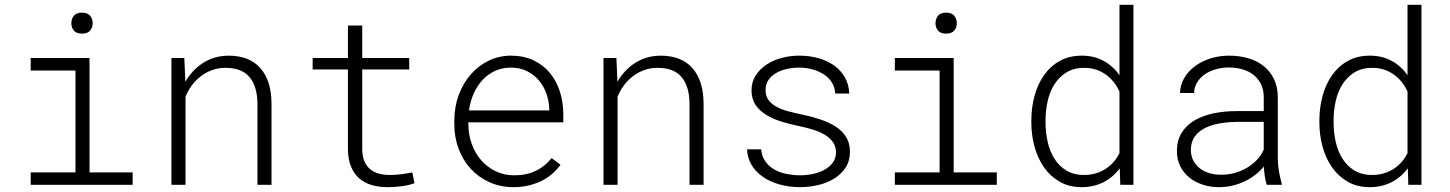

<svg xmlns="http://www.w3.org/2000/svg" viewBox="-20 -770 6041 800"><path d="M107.9 -528.3H353V-51.8H532.7V0H107.9V-51.8H294.4V-476.1H107.9ZM277.3 -672.9Q277.3 -690.9 287.6 -704.1Q297.9 -717.3 321.8 -717.3Q345.2 -717.3 355.7 -704.1Q366.2 -690.9 366.2 -672.9Q366.2 -655.8 355.7 -642.8Q345.2 -629.9 321.8 -629.9Q297.9 -629.9 287.6 -642.8Q277.3 -655.8 277.3 -672.9Z M748 -528.3 752.4 -429.2Q780.3 -478.5 826.7 -508.1Q873 -537.6 932.1 -538.1Q1019 -538.1 1064.9 -486.1Q1110.8 -434.1 1111.3 -338.4V0H1052.7V-337.4Q1052.2 -410.2 1019.5 -449Q986.8 -487.8 918 -487.3Q889.6 -487.3 864 -478Q838.4 -468.8 817.1 -452.6Q795.9 -436.5 779.5 -414.6Q763.2 -392.6 752.9 -366.7V0H694.3V-528.3Z M1489.3 -663.6V-528.3H1685.1V-480.5H1489.3V-147.9Q1489.7 -117.2 1498.8 -96.9Q1507.8 -76.7 1523.2 -64.2Q1538.6 -51.8 1559.3 -46.4Q1580.1 -41 1604.5 -41Q1628.9 -41 1654.5 -44.4Q1680.2 -47.9 1698.2 -51.3L1707 -6.8Q1686 1.5 1655.8 5.6Q1625.5 9.8 1594.2 9.8Q1559.1 9.8 1529.3 1.2Q1499.5 -7.3 1477.5 -26.1Q1455.6 -44.9 1442.9 -75Q1430.2 -105 1429.7 -148.4V-480.5H1282.7V-528.3H1429.7V-663.6Z M2120.1 9.8Q2064.9 9.8 2019.5 -10.7Q1974.1 -31.2 1941.7 -66.4Q1909.2 -101.6 1891.4 -148.7Q1873.5 -195.8 1873 -249V-270Q1873.5 -326.7 1891.8 -375.5Q1910.2 -424.3 1941.9 -460.4Q1973.6 -496.6 2016.6 -517.3Q2059.6 -538.1 2108.9 -538.1Q2161.6 -538.1 2202.1 -519Q2242.7 -500 2270.3 -467Q2297.9 -434.1 2312.3 -390.1Q2326.7 -346.2 2327.1 -295.9V-260.3H1931.6V-249Q1932.1 -207.5 1945.8 -169.7Q1959.5 -131.8 1984.4 -103Q2009.3 -74.2 2044.4 -56.9Q2079.6 -39.6 2122.6 -39.6Q2171.4 -39.1 2210.9 -57.6Q2250.5 -76.2 2278.3 -111.3L2315.4 -83.5Q2300.8 -63 2280.8 -45.7Q2260.7 -28.3 2236.1 -16.1Q2211.4 -3.9 2182.1 2.9Q2152.8 9.8 2120.1 9.8ZM2108.9 -488.3Q2073.2 -488.3 2043.5 -474.9Q2013.7 -461.4 1991.2 -437.5Q1968.8 -413.6 1954.1 -381.1Q1939.5 -348.6 1934.1 -310.1H2268.6V-316.4Q2267.6 -349.1 2256.6 -380.1Q2245.6 -411.1 2225.3 -435.1Q2205.1 -459 2175.8 -473.6Q2146.5 -488.3 2108.9 -488.3Z M2548.3 -528.3 2552.7 -429.2Q2580.6 -478.5 2627 -508.1Q2673.3 -537.6 2732.4 -538.1Q2819.3 -538.1 2865.2 -486.1Q2911.1 -434.1 2911.6 -338.4V0H2853V-337.4Q2852.5 -410.2 2819.8 -449Q2787.1 -487.8 2718.3 -487.3Q2689.9 -487.3 2664.3 -478Q2638.7 -468.8 2617.4 -452.6Q2596.2 -436.5 2579.8 -414.6Q2563.5 -392.6 2553.2 -366.7V0H2494.6V-528.3Z M3463.4 -134.3Q3463.4 -158.7 3451.2 -176.8Q3439 -194.8 3417.7 -207.8Q3396.5 -220.7 3368.7 -229.5Q3340.8 -238.3 3309.6 -244.6Q3271.5 -252.4 3235.8 -263.4Q3200.2 -274.4 3172.4 -291.5Q3144.5 -308.6 3127.9 -333.3Q3111.3 -357.9 3111.3 -394Q3111.3 -428.2 3128.4 -455.1Q3145.5 -481.9 3173.3 -500.5Q3201.2 -519 3236.8 -528.6Q3272.5 -538.1 3310.1 -538.1Q3353 -538.1 3390.4 -527.6Q3427.7 -517.1 3455.8 -496.8Q3483.9 -476.6 3500.5 -447.3Q3517.1 -418 3518.6 -380.4H3460Q3459 -405.8 3446.3 -426Q3433.6 -446.3 3412.6 -460Q3391.6 -473.6 3365 -481Q3338.4 -488.3 3310.1 -488.3Q3283.7 -488.3 3258.5 -482.7Q3233.4 -477.1 3213.6 -465.6Q3193.8 -454.1 3181.9 -436.8Q3169.9 -419.4 3169.9 -396Q3169.4 -371.1 3181.4 -354.2Q3193.4 -337.4 3213.9 -325.9Q3234.4 -314.5 3262 -306.9Q3289.6 -299.3 3320.8 -293Q3360.8 -284.7 3397.2 -272.7Q3433.6 -260.7 3461.4 -242.9Q3489.3 -225.1 3505.4 -199.2Q3521.5 -173.3 3521.5 -137.2Q3521.5 -100.1 3503.7 -72.5Q3485.8 -44.9 3456.8 -26.6Q3427.7 -8.3 3390.4 0.7Q3353 9.8 3313.5 9.8Q3269 9.8 3229.7 -1Q3190.4 -11.7 3160.4 -32Q3130.4 -52.2 3112.3 -81.5Q3094.2 -110.8 3092.8 -147.9H3151.4Q3154.3 -116.7 3170.2 -95.7Q3186 -74.7 3209.2 -62.3Q3232.4 -49.8 3259.8 -44.7Q3287.1 -39.6 3313.5 -39.6Q3340.3 -39.6 3366.9 -45.2Q3393.6 -50.8 3414.8 -62.3Q3436 -73.7 3449.5 -91.6Q3462.9 -109.4 3463.4 -134.3Z M3708.5 -528.3H3953.6V-51.8H4133.3V0H3708.5V-51.8H3895V-476.1H3708.5ZM3877.9 -672.9Q3877.9 -690.9 3888.2 -704.1Q3898.4 -717.3 3922.4 -717.3Q3945.8 -717.3 3956.3 -704.1Q3966.8 -690.9 3966.8 -672.9Q3966.8 -655.8 3956.3 -642.8Q3945.8 -629.9 3922.4 -629.9Q3898.4 -629.9 3888.2 -642.8Q3877.9 -655.8 3877.9 -672.9Z M4277.3 -269Q4277.3 -321.8 4290.5 -370.4Q4303.7 -418.9 4329.8 -456.3Q4356 -493.7 4395.3 -515.9Q4434.6 -538.1 4487.8 -538.1Q4538.1 -538.1 4577.9 -516.6Q4617.7 -495.1 4644.5 -456.5V-750H4702.6V0H4647.9L4645.5 -68.8Q4617.7 -30.8 4577.1 -10.5Q4536.6 9.8 4486.8 9.8Q4434.6 9.8 4395.3 -12.9Q4356 -35.6 4329.8 -73Q4303.7 -110.4 4290.5 -158.9Q4277.3 -207.5 4277.3 -258.8ZM4336.4 -258.8Q4336.4 -219.2 4345 -180.2Q4353.5 -141.1 4372.6 -110.1Q4391.6 -79.1 4422.4 -60.1Q4453.1 -41 4497.6 -41Q4522.5 -41 4544.7 -47.4Q4566.9 -53.7 4585.7 -65.7Q4604.5 -77.6 4619.4 -94.5Q4634.3 -111.3 4644.5 -132.3V-388.2Q4634.8 -410.2 4620.4 -428.2Q4606 -446.3 4587.4 -459.5Q4568.8 -472.7 4546.4 -480Q4523.9 -487.3 4498.5 -487.3Q4453.6 -487.3 4422.9 -468Q4392.1 -448.7 4372.8 -417.7Q4353.5 -386.7 4345 -347.7Q4336.4 -308.6 4336.4 -269Z M5258.3 0Q5252.9 -16.1 5250 -35.9Q5247.1 -55.7 5246.1 -76.2Q5231 -57.6 5210.9 -42Q5190.9 -26.4 5167.2 -14.9Q5143.6 -3.4 5116.2 3.2Q5088.9 9.8 5059.1 9.8Q5022 9.8 4990 -1Q4958 -11.7 4934.3 -31.2Q4910.6 -50.8 4897.2 -78.4Q4883.8 -106 4883.8 -140.1Q4883.8 -185.5 4903.8 -217.3Q4923.8 -249 4958 -268.8Q4992.2 -288.6 5037.1 -297.9Q5082 -307.1 5131.3 -307.1H5245.6V-367.2Q5245.1 -397 5233.9 -419.7Q5222.7 -442.4 5203.4 -457.8Q5184.1 -473.1 5157.5 -481Q5130.9 -488.8 5099.6 -488.8Q5071.3 -488.8 5045.7 -481.4Q5020 -474.1 5000.2 -460.4Q4980.5 -446.8 4968.3 -427Q4956.1 -407.2 4955.1 -382.3L4896.5 -382.8Q4897.9 -416.5 4914.3 -444.8Q4930.7 -473.1 4958.5 -493.9Q4986.3 -514.6 5023.2 -526.4Q5060.1 -538.1 5102.1 -538.1Q5144 -538.1 5180.9 -527.3Q5217.8 -516.6 5244.9 -495.1Q5272 -473.6 5287.8 -441.4Q5303.7 -409.2 5304.2 -366.2V-110.4Q5304.2 -84 5308.8 -57.1Q5313.5 -30.3 5320.3 -5.9L5320.8 0ZM5065.4 -42Q5096.2 -41.5 5124.3 -49.3Q5152.3 -57.1 5175.8 -71Q5199.2 -85 5217.3 -104.2Q5235.4 -123.5 5245.6 -146.5V-262.2H5139.2Q5100.6 -262.2 5064.9 -256.3Q5029.3 -250.5 5002 -237.1Q4974.6 -223.6 4958.3 -201.2Q4941.9 -178.7 4941.9 -145Q4941.9 -121.1 4951.7 -102.1Q4961.4 -83 4978 -69.6Q4994.6 -56.2 5017.1 -49.1Q5039.6 -42 5065.4 -42Z M5477.5 -269Q5477.5 -321.8 5490.7 -370.4Q5503.9 -418.9 5530 -456.3Q5556.2 -493.7 5595.5 -515.9Q5634.8 -538.1 5688 -538.1Q5738.3 -538.1 5778.1 -516.6Q5817.9 -495.1 5844.7 -456.5V-750H5902.8V0H5848.1L5845.7 -68.8Q5817.9 -30.8 5777.3 -10.5Q5736.8 9.8 5687 9.8Q5634.8 9.8 5595.5 -12.9Q5556.2 -35.6 5530 -73Q5503.9 -110.4 5490.7 -158.9Q5477.5 -207.5 5477.5 -258.8ZM5536.6 -258.8Q5536.6 -219.2 5545.2 -180.2Q5553.7 -141.1 5572.8 -110.1Q5591.8 -79.1 5622.6 -60.1Q5653.3 -41 5697.8 -41Q5722.7 -41 5744.9 -47.4Q5767.1 -53.7 5785.9 -65.7Q5804.7 -77.6 5819.6 -94.5Q5834.5 -111.3 5844.7 -132.3V-388.2Q5835 -410.2 5820.6 -428.2Q5806.2 -446.3 5787.6 -459.5Q5769 -472.7 5746.6 -480Q5724.1 -487.3 5698.7 -487.3Q5653.8 -487.3 5623 -468Q5592.3 -448.7 5573 -417.7Q5553.7 -386.7 5545.2 -347.7Q5536.6 -308.6 5536.6 -269Z"/></svg>

Font: Roboto Mono Light
Style: Regular
Weight: 300
Designer: Google
Version: Version 2.000985; 2015; ttfautohint (v1.3)